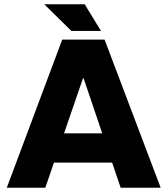

<svg xmlns="http://www.w3.org/2000/svg" viewBox="-20 -887 791 907"><path d="M12 0 274 -700H474L739 0H550L375 -517H372L194 0ZM210 -119V-257H537V-119ZM457 -741H317L189 -867H380Z"/></svg>

Font: REM
Style: Bold
Weight: 700
Designer: Octavio Pardo
Foundry: Ashler Design
Version: Version 1.005;gftools[0.9.28]